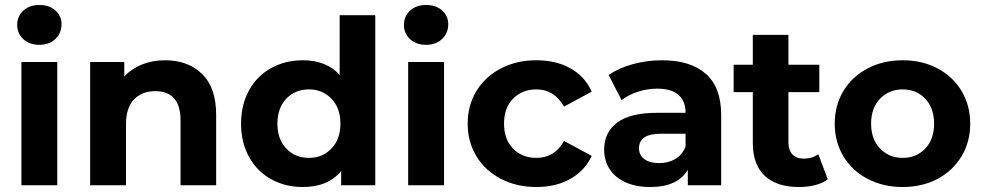

<svg xmlns="http://www.w3.org/2000/svg" viewBox="-20 -744 3945 771"><path d="M66 -495H210V0H66ZM227 -647Q227 -611 202.5 -587.5Q178 -564 138 -564Q98 -564 73.5 -587Q49 -610 49 -644Q49 -678 73.5 -701Q98 -724 138 -724Q178 -724 202.5 -702Q227 -680 227 -647Z M848 -283V0H705V-261Q705 -320 679 -349Q653 -378 604 -378Q550 -378 518 -344.5Q486 -311 486 -245V0H342V-495H479V-437Q508 -468 550 -485Q592 -502 643 -502Q735 -502 791.5 -447Q848 -392 848 -283Z M1487 -683V0H1350V-57Q1297 7 1196 7Q1126 7 1069.5 -24Q1013 -55 980.5 -113Q948 -171 948 -247.5Q948 -324 980.5 -382Q1013 -440 1069.5 -471Q1126 -502 1196 -502Q1291 -502 1344 -443V-683ZM1221 -385Q1165 -385 1129.5 -347.5Q1094 -310 1094 -247.5Q1094 -185 1129.5 -147.5Q1165 -110 1221 -110Q1275 -110 1311 -147.5Q1347 -185 1347 -247.5Q1347 -310 1311 -347.5Q1275 -385 1221 -385Z M1619 -495H1763V0H1619ZM1780 -647Q1780 -611 1755.5 -587.5Q1731 -564 1691 -564Q1651 -564 1626.5 -587Q1602 -610 1602 -644Q1602 -678 1626.5 -701Q1651 -724 1691 -724Q1731 -724 1755.5 -702Q1780 -680 1780 -647Z M2134 -502Q2213 -502 2271 -469.5Q2329 -437 2356 -376L2245 -316Q2206 -385 2134 -385Q2077 -385 2040.5 -348Q2004 -311 2004 -247.5Q2004 -184 2040.5 -147Q2077 -110 2134 -110Q2207 -110 2245 -178L2356 -118Q2329 -59 2271 -26Q2213 7 2134 7Q2055 7 1992 -25.5Q1929 -58 1893.5 -116Q1858 -174 1858 -247.5Q1858 -321 1893.5 -379Q1929 -437 1992 -469.5Q2055 -502 2134 -502Z M2876 -282V0H2742V-62Q2701 7 2591 7Q2534 7 2492 -12Q2450 -31 2428 -65Q2406 -99 2406 -143Q2406 -212 2458 -251.5Q2510 -291 2619 -291H2733Q2733 -338 2704.5 -363Q2676 -388 2619 -388Q2579 -388 2541 -375.5Q2503 -363 2476 -342L2424 -443Q2465 -471 2521.5 -486.5Q2578 -502 2638 -502Q2753 -502 2814.5 -447.5Q2876 -393 2876 -282ZM2733 -156V-207H2634Q2546 -207 2546 -149Q2546 -121 2567.5 -105Q2589 -89 2627 -89Q2664 -89 2692.5 -106Q2721 -123 2733 -156Z M3304 -24Q3283 -8 3252.5 -0.5Q3222 7 3188 7Q3099 7 3051 -38Q3003 -83 3003 -170V-374H2926V-484H3003V-604H3146V-484H3270V-374H3146V-172Q3146 -141 3162 -124Q3178 -107 3208 -107Q3242 -107 3266 -125Z M3605 7Q3527 7 3464.5 -25.5Q3402 -58 3367 -116Q3332 -174 3332 -247.5Q3332 -321 3367 -379Q3402 -437 3464.5 -469.5Q3527 -502 3605 -502Q3683 -502 3744.5 -469.5Q3806 -437 3841 -379Q3876 -321 3876 -247.5Q3876 -174 3841 -116Q3806 -58 3744.5 -25.5Q3683 7 3605 7ZM3605 -110Q3660 -110 3695.5 -147.5Q3731 -185 3731 -247.5Q3731 -310 3695.5 -347.5Q3660 -385 3605 -385Q3550 -385 3514 -347.5Q3478 -310 3478 -247.5Q3478 -185 3514 -147.5Q3550 -110 3605 -110Z"/></svg>

Font: Montserrat Ace
Style: Bold
Weight: 700
Designer: Julieta Ulanovsky
Foundry: Julieta Ulanovsky
Version: Version 1